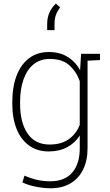

<svg xmlns="http://www.w3.org/2000/svg" viewBox="-20 -825 604 1059"><path d="M258.8 213.4Q220.2 213.4 177.7 204.8Q135.3 196.3 103.5 181.2L115.2 143.6Q148.9 158.7 182.9 166.7Q216.8 174.8 257.8 174.8Q337.4 174.8 378.7 126.5Q419.9 78.1 419.9 -6.8V-77.6Q394 -36.6 350.6 -13.2Q307.1 10.3 248.5 10.3Q186 10.3 140.9 -22Q95.7 -54.2 71.8 -113.3Q47.9 -172.4 47.9 -252V-262.2Q47.9 -346.7 71.8 -408.4Q95.7 -470.2 140.9 -504.2Q186 -538.1 249.5 -538.1Q309.1 -538.1 352.5 -511.5Q396 -484.9 421.9 -438L427.2 -528.3H462.9V-6.8Q462.9 60.5 438.5 110.1Q414.1 159.7 368.4 186.5Q322.8 213.4 258.8 213.4ZM253.4 -27.8Q317.9 -27.8 359.4 -57.4Q400.9 -86.9 419.9 -136.7V-377.4Q401.4 -429.7 362.5 -464.8Q323.7 -500 254.4 -500Q201.2 -500 164.6 -469.7Q127.9 -439.5 109.4 -386Q90.8 -332.5 90.8 -262.2V-252Q90.8 -149.4 132.1 -88.6Q173.3 -27.8 253.4 -27.8ZM452.1 -489.7 440.9 -528.3H531.7V-493.7ZM288.1 -805.2 311.5 -784.7Q295.9 -763.2 288.3 -742.4Q280.8 -721.7 280.8 -693.4V-658.7H240.2V-692.4Q240.2 -728 252.7 -755.9Q265.1 -783.7 288.1 -805.2Z"/></svg>

Font: Roboto Slab ExtraLight
Style: Regular
Weight: 250
Designer: Google
Version: Version 2.000; ttfautohint (v1.8.1.43-b0c9)